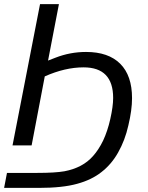

<svg xmlns="http://www.w3.org/2000/svg" viewBox="-30 -708 723 935"><path d="M-10 207 4 134H152Q238 134 284 126Q373 109 423 52Q450 22 472 -23Q494 -70 507 -128Q521 -190 521 -231Q521 -380 377 -380Q287 -380 188 -336L124 0H31L165 -688H257L204 -413L240 -427Q312 -455 389 -455Q498 -455 555.5 -397.5Q613 -340 613 -230Q613 -172 595 -97Q579 -25 545 35Q513 92 464 130Q416 168 346 187Q275 207 159 207Z"/></svg>

Font: Libra Sans
Style: Italic
Weight: 400
Italic angle: -12°
Foundry: Context Ltd
Version: Version 1.002